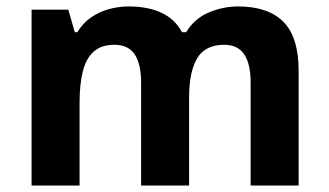

<svg xmlns="http://www.w3.org/2000/svg" viewBox="-20 -576 1022 596"><path d="M719 -556Q812 -556 859.5 -508.5Q907 -461 907 -356V0H758V-319.4Q758 -377.7 738 -407.4Q718 -437 675.8 -437Q617 -437 592 -395Q567 -353 567 -273.5V0H418V-319.4Q418 -377.7 398 -407.4Q378 -437 335.5 -437Q294.5 -437 271 -416Q247.5 -395.1 237.2 -355Q227 -315 227 -256.8V0H78V-546H192L212.2 -476H220Q237 -504 262 -521.5Q286.9 -539 317.5 -547.5Q348 -556 379 -556Q439 -556 481 -536.5Q523 -517 545 -476H558Q583 -518 627.5 -537Q672 -556 719 -556Z"/></svg>

Font: Noto Sans Thaana
Style: Regular
Weight: 400
Designer: Monotype Design Team
Foundry: Monotype Imaging Inc.
Version: Version 2.001